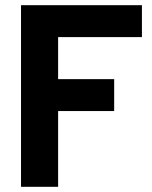

<svg xmlns="http://www.w3.org/2000/svg" viewBox="-20 -720 587 740"><path d="M61 0H204V-292H420V-415H204V-577H527V-700H61Z"/></svg>

Font: Vanilla Cream Black
Style: Regular
Weight: 900
Designer: Jeremy Tribby, Jinavaṁso
Foundry: Tribby Type
Version: Version 1.422;Glyphs 3.1.2 (3151)